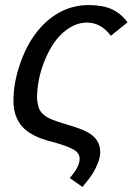

<svg xmlns="http://www.w3.org/2000/svg" viewBox="-20 -558 526 757"><path d="M33 -161Q33 -228 57 -300Q81 -373 120 -425Q160 -479 213.5 -508.5Q267 -538 330 -538Q384 -538 420 -522Q456 -506 483 -470L417 -417Q378 -469 323 -469Q273 -469 227 -428Q183 -388 154 -314Q126 -243 126 -168Q128 -148 132.5 -134Q137 -120 149 -108.5Q161 -97 183 -87.5Q205 -78 244 -67Q301 -50 325 -37Q350 -23 362.5 -4Q375 15 375 42Q375 61 367 82Q359 103 349 120Q338 140 305 179L255 144Q278 117 286 99.5Q294 82 294 68Q294 58 289 49Q284 40 271.5 32.5Q259 25 237 17Q215 9 181 0Q102 -20 67.5 -59Q33 -98 33 -161Z"/></svg>

Font: Libra Sans Modern
Style: Italic
Weight: 400
Italic angle: -12°
Foundry: Stefan Peev, Context Ltd
Version: Version 1.000